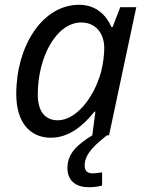

<svg xmlns="http://www.w3.org/2000/svg" viewBox="-20 -566 608 803"><path d="M48 -173C48 -53 106 10 193 10C268 10 328 -40 375 -99H379L366 0C306 37 262 74 262 137C262 192 300 217 351 217C370 217 390 215 407 210V155C395 156 380 159 367 159C345 159 334 148 334 126C334 73 388 32 427 0H436L550 -536H483L451 -453H446C425 -502 382 -546 311 -546C157 -546 48 -373 48 -173ZM320 -472C379 -472 416 -428 416 -365C416 -337 412 -303 403 -266C371 -151 295 -63 222 -63C169 -63 138 -99 138 -171C138 -328 216 -472 320 -472Z"/></svg>

Font: BC Sans
Style: Italic
Weight: 400
Italic angle: -12°
Designer: Monotype Design Team
Designer: Province of B.C.
Foundry: Monotype Imaging Inc.
Version: Version 2.000;GOOG;noto-source:20170915:90ef993387c0